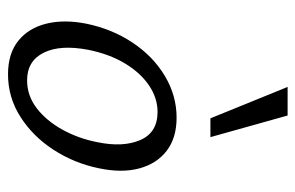

<svg xmlns="http://www.w3.org/2000/svg" viewBox="-152 -594 755 491"><g transform="rotate(90 225.5 -348.5)"><path d="M169.9 8.5Q116.9 8.5 84.2 -17.9Q51.5 -44.3 40.4 -89.9Q29.3 -135.5 40.7 -192.4Q54.2 -257.8 89.1 -310.1Q124 -362.5 174.1 -392.5Q224.3 -422.6 281 -422.6Q332.8 -422.6 365.9 -397.1Q398.9 -371.5 410.8 -326.7Q422.7 -281.9 410.2 -223.3Q397.2 -160.2 362.7 -107.4Q328.3 -54.6 278.6 -23.1Q229 8.5 169.9 8.5ZM185.5 -40.3Q224.8 -40.3 257 -65.1Q289.1 -89.9 311.7 -130.9Q334.3 -171.9 343.5 -219.5Q357.3 -285.3 338.2 -329.6Q319.1 -373.9 266.4 -373.9Q230.6 -373.9 198.2 -351.9Q165.8 -329.9 142 -290.2Q118.2 -250.5 107.4 -196.7Q93.7 -125.5 114.7 -82.9Q135.7 -40.3 185.5 -40.3ZM282.6 -509.1 202.3 -706.5H275.4L330.7 -509.1Z"/></g></svg>

Font: Ysabeau
Style: Bold Italic
Weight: 700
Italic angle: -12°
Designer: Christian Thalmann (Catharsis Fonts)
Version: Version 2.002